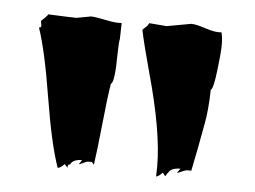

<svg xmlns="http://www.w3.org/2000/svg" viewBox="-37 -786 616 464"><g transform="rotate(5 271.0 -553.5)"><path d="M350.6 -730.5 409.7 -741.2Q420.9 -741.2 445.3 -733.2Q469.7 -725.1 483.9 -727.1Q487.3 -714.8 487.3 -697Q487.3 -679.2 481.9 -634.5Q476.6 -589.8 470.2 -586.4Q469.2 -537.6 462.9 -504.4Q451.2 -439.9 440.4 -387.7H431.2Q426.3 -387.7 418.2 -383.8Q410.2 -379.9 406.2 -379.4L414.1 -390.1Q389.6 -390.1 384.8 -377H383.8L378.9 -368.7L372.1 -377Q363.3 -367.2 356.9 -366.2L357.4 -391.1Q357.4 -475.6 318.4 -615.2Q300.3 -681.2 293 -716.3Q294.4 -718.3 298.3 -721.7Q305.2 -727.1 308.1 -733.9ZM131.8 -731.4 166.5 -737.8Q177.2 -737.8 202.4 -732.4Q227.5 -727.1 241.7 -728.5L240.7 -689.5Q238.8 -683.1 238.3 -655.3Q237.8 -582.5 228.5 -580.1Q223.1 -547.4 216.3 -480.7Q209.5 -414.1 204.6 -381.3L199.2 -387.7H190.9Q187 -387.7 179.2 -383.8Q171.4 -379.9 168 -379.4L175.3 -390.1Q153.3 -390.1 147 -377H146Q141.6 -377 141.6 -368.7L134.3 -377Q125.5 -367.2 118.2 -366.2Q98.6 -420.9 80.3 -533.9Q62 -647 43.5 -700.2Q50.3 -700.2 48.6 -707.5Q46.9 -714.8 46.9 -716.3Q47.9 -717.8 54.7 -723.9Q61.5 -730 63 -733.9Q119.1 -731.4 131.8 -731.4Z"/></g></svg>

Font: Butcherman Caps
Style: Regular
Weight: 400
Version: Version 001.003